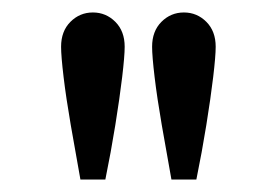

<svg xmlns="http://www.w3.org/2000/svg" viewBox="-20 -761 444 308"><path d="M149 -473H109Q101 -517 93.5 -560.5Q86 -604 82 -637.5Q78 -671 78 -686Q78 -711 93 -726Q108 -741 129 -741Q150 -741 165 -726Q180 -711 180 -686Q180 -671 176 -637.5Q172 -604 165 -560.5Q158 -517 149 -473ZM295 -473H255Q247 -517 239.5 -560.5Q232 -604 228 -637.5Q224 -671 224 -686Q224 -711 239 -726Q254 -741 275 -741Q296 -741 311 -726Q326 -711 326 -686Q326 -671 322 -637.5Q318 -604 311 -560.5Q304 -517 295 -473Z"/></svg>

Font: Wix Madefor Text Medium
Style: Regular
Weight: 500
Designer: Dalton Maag Ltd
Foundry: Dalton Maag Ltd
Version: Version 3.100